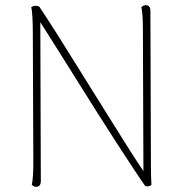

<svg xmlns="http://www.w3.org/2000/svg" viewBox="-20 -715 690 743"><path d="M121 8Q114 8 110 5.5Q106 3 103 0Q106 -12 107.5 -34.5Q109 -57 109 -87L107 -590Q107 -620 105.5 -647.5Q104 -675 101 -687Q107 -692 114 -692.5Q121 -693 126.5 -691.5Q132 -690 133 -688Q161 -646 200 -584.5Q239 -523 283 -452Q327 -381 372.5 -308.5Q418 -236 459.5 -169.5Q501 -103 535 -53L533 -600Q533 -630 531.5 -652.5Q530 -675 527 -687Q530 -690 534 -692.5Q538 -695 545 -695Q553 -695 557.5 -689.5Q562 -684 562 -673L564 -87Q564 -57 564.5 -34.5Q565 -12 566 0Q564 3 559 4.5Q554 6 549.5 6Q545 6 542 5Q525 -19 496 -63Q467 -107 430 -164Q393 -221 353 -284.5Q313 -348 273.5 -411Q234 -474 198.5 -530.5Q163 -587 136 -629L138 -14Q138 -4 133.5 2Q129 8 121 8Z"/></svg>

Font: Arima Thin
Style: Regular
Weight: 100
Designer: Joana Correia and Natanael Gama
Foundry: NDISCOVER
Version: Version 1.101;gftools[0.9.23]